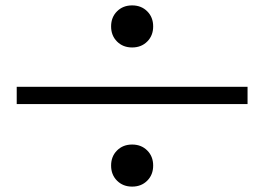

<svg xmlns="http://www.w3.org/2000/svg" viewBox="-20 -626 980 712"><path d="M392 -528C392 -505.3 399.3 -486.7 414 -472C428.7 -457.3 447.3 -450 470 -450C492.7 -450 511.3 -457.3 526 -472C540.7 -486.7 548 -505.3 548 -528C548 -550.7 540.7 -569.3 526 -584C511.3 -598.7 492.7 -606 470 -606C447.3 -606 428.7 -598.7 414 -584C399.3 -569.3 392 -550.7 392 -528ZM392 -12C392 10.7 399.3 29.3 414 44C428.7 58.7 447.3 66 470 66C492.7 66 511.3 58.7 526 44C540.7 29.3 548 10.7 548 -12C548 -34.7 540.7 -53.3 526 -68C511.3 -82.7 492.7 -90 470 -90C447.3 -90 428.7 -82.7 414 -68C399.3 -53.3 392 -34.7 392 -12ZM42 -240H898V-304H42Z"/></svg>

Font: Km Standard TT
Style: Bold
Weight: 700
Designer: Alexey Kryukov <alexios@thessalonica.org.ru>
Version: Version 2.0.2